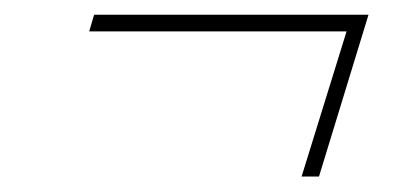

<svg xmlns="http://www.w3.org/2000/svg" viewBox="-20 -348 548 254"><path d="M104.5 -328.5H467.5L402 -114.5H379L438.5 -306.5H98Z"/></svg>

Font: Newsreader 24pt ExtraLight
Style: Italic
Weight: 250
Italic angle: -17°
Designer: Hugues Gentile
Foundry: Production Type
Version: Version 1.003